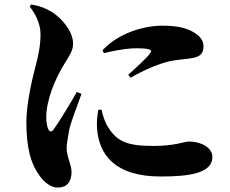

<svg xmlns="http://www.w3.org/2000/svg" viewBox="-20 -794 1040 867"><path d="M443 -567C518 -648 635 -678 712 -678C778 -678 820 -669 855 -648C891 -627 899 -604 899 -584C899 -552 882 -539 855 -533C822 -526 780 -526 736 -515C690 -503 626 -476 570 -443L559 -456C602 -495 642 -532 656 -551C666 -564 674 -576 596 -576C572 -576 533 -574 449 -554ZM438 -299C444 -276 451 -249 462 -230C504 -157 548 -135 673 -135C771 -135 814 -155 833 -155C884 -155 939 -130 939 -85C939 -11 833 3 706 3C500 3 426 -94 418 -217C416 -247 420 -276 424 -298ZM114 -764C135 -739 163 -691 163 -640C163 -589 154 -546 141 -497C125 -437 99 -322 99 -245C99 -123 120 -51 162 4C185 34 213 53 241 53C281 53 303 28 303 -17C303 -51 281 -86 281 -125C281 -140 284 -161 292 -205C299 -242 329 -315 348 -370L327 -379C299 -329 250 -249 224 -212C213 -196 204 -197 197 -213C192 -224 189 -245 189 -265C189 -341 227 -435 271 -506C295 -545 310 -566 310 -597C310 -658 250 -718 214 -740C186 -757 160 -767 121 -774Z"/></svg>

Font: Source Han Serif KR Heavy
Style: Regular
Weight: 900
Designer: Ryoko NISHIZUKA 西塚涼子 (kana & ideographs); Frank Grießhammer (Latin, Greek & Cyrillic); Wenlong ZHANG 张文龙 (bopomofo); San
Foundry: Adobe
Version: Version 2.001;hotconv 1.1.0;makeotfexe 2.6.0